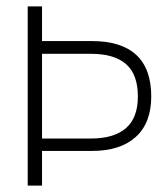

<svg xmlns="http://www.w3.org/2000/svg" viewBox="-20 -583 518 603"><path d="M112 0H67V-563H112ZM104 -454H269Q361 -454 408 -410.5Q455 -367 455 -280Q455 -197 406.5 -153Q358 -109 269 -109H103V-148H266Q338 -148 375.5 -180.5Q413 -213 413 -280Q413 -349 376 -381.5Q339 -414 266 -414H104Z"/></svg>

Font: Darker Grotesque
Style: Regular
Weight: 400
Designer: Gabriel Lam
Foundry: TypeRant
Version: Version 1.000;gftools[0.9.28]